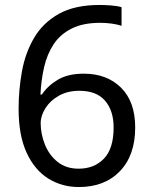

<svg xmlns="http://www.w3.org/2000/svg" viewBox="-20 -744 612 774"><path d="M55 -305Q55 -382 68.5 -456.5Q82 -531 117.5 -591.5Q153 -652 217 -688Q281 -724 382 -724Q403 -724 428.5 -722Q454 -720 470 -715V-640Q452 -646 429 -649Q406 -652 384 -652Q315 -652 269 -629Q223 -606 196.5 -566Q170 -526 158 -474Q146 -422 143 -363H149Q172 -398 213 -422.5Q254 -447 318 -447Q411 -447 468 -390.5Q525 -334 525 -230Q525 -118 463.5 -54Q402 10 298 10Q230 10 175 -24Q120 -58 87.5 -128Q55 -198 55 -305ZM297 -64Q360 -64 399 -104.5Q438 -145 438 -230Q438 -298 403.5 -338Q369 -378 300 -378Q253 -378 218 -358.5Q183 -339 163.5 -308.5Q144 -278 144 -247Q144 -204 161 -161.5Q178 -119 212 -91.5Q246 -64 297 -64Z"/></svg>

Font: BC Sans
Style: Regular
Weight: 400
Designer: Monotype Design Team
Province of B.C.
Foundry: Monotype Imaging Inc.
Version: Version 2.000;GOOG;noto-source:20170915:90ef993387c0